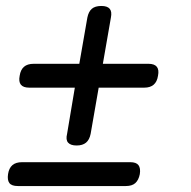

<svg xmlns="http://www.w3.org/2000/svg" viewBox="-20 -584 640 644"><path d="M237 -96Q217 -96 208.5 -105.5Q200 -115 205 -135L231 -290H78Q58 -290 50 -300Q42 -310 46 -330Q49 -350 60.5 -360Q72 -370 93 -370H246L273 -525Q277 -545 288 -554.5Q299 -564 320 -564Q340 -564 348 -554.5Q356 -545 352 -525L325 -370H478Q498 -370 506 -360Q514 -350 510 -330Q507 -310 495.5 -300Q484 -290 464 -290H311L284 -135Q280 -115 268.5 -105.5Q257 -96 237 -96ZM40 40Q19 40 11.5 30Q4 20 7 0Q10 -20 21.5 -30Q33 -40 54 -40H417Q437 -40 444.5 -30Q452 -20 449 0Q445 20 434 30Q423 40 402 40Z"/></svg>

Font: Maple Mono Light
Style: Italic
Weight: 300
Italic angle: -10°
Monospace: yes
Designer: subframe7536
Version: Version 7.000